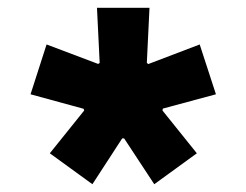

<svg xmlns="http://www.w3.org/2000/svg" viewBox="-20 -766 629 491"><path d="M228 -746.1H362.3L355.5 -605.5L358.9 -602.1L490.7 -652.3L532.2 -524.9L396.5 -488.3L395.5 -483.4L483.4 -374L374.5 -294.9L297.4 -412.1H292.5L216.3 -294.9L107.4 -374L195.3 -483.4L193.8 -487.8L58.1 -524.9L99.1 -652.3L231 -602.5L234.9 -605Z"/></svg>

Font: Estedad-FD Black
Style: Regular
Weight: 900
Designer: Amin Abedi
Version: Version 7.3